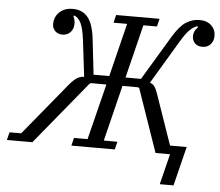

<svg xmlns="http://www.w3.org/2000/svg" viewBox="-110 -775 1145 1000"><g transform="rotate(5 463.0 -275.0)"><path d="M801 0H725L611 -329L605 -333H523L451 -41H522L512 0H285L295 -41H366L439 -333H358L351 -329L81 0H-52L-42 -41H19L244 -315Q266 -341 282.5 -351.5Q299 -362 320 -363L297 -555Q289 -616 275.5 -642.5Q262 -669 240 -677L237 -670Q246 -655 246 -635Q246 -607 230 -589.5Q214 -572 188 -572Q164 -572 149.5 -586.5Q135 -601 135 -624Q135 -639 140.5 -654Q146 -669 157.5 -681.5Q169 -694 187 -702Q205 -710 231 -710Q281 -710 309.5 -675.5Q338 -641 347 -562L368 -378H450L519 -657H448L458 -698H685L675 -657H604L535 -378H616L754 -608Q790 -668 823 -689Q856 -710 894 -710Q932 -710 955 -688.5Q978 -667 978 -634Q978 -607 962 -589.5Q946 -572 919 -572Q895 -572 880.5 -586.5Q866 -601 866 -624Q866 -636 871.5 -648.5Q877 -661 888 -670L885 -677Q867 -672 847 -653.5Q827 -635 799 -588L664 -362Q678 -358 687 -347Q696 -336 705 -310L797 -45H884L833 160H761Z"/></g></svg>

Font: IBM Plex Serif
Style: Italic
Weight: 400
Italic angle: -14°
Designer: Mike Abbink, Paul van der Laan, Pieter van Rosmalen
Foundry: Bold Monday
Version: Version 3.001